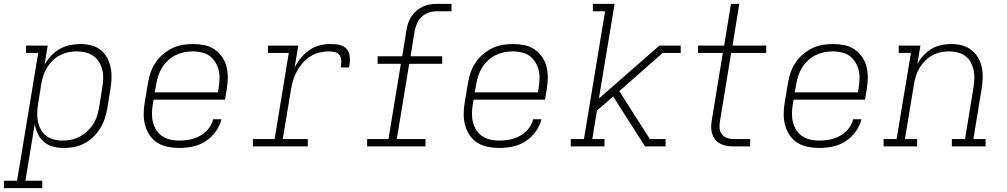

<svg xmlns="http://www.w3.org/2000/svg" viewBox="-71 -755 5191 990"><path d="M-51 215V177H17L126 -482H63V-520H175L159 -422Q173 -447 193 -468Q213 -489 238 -503Q263 -517 290 -522.5Q317 -528 344 -528Q344 -528 344 -528Q344 -528 344 -528Q373 -528 400 -521Q427 -514 448 -497.5Q469 -481 481.5 -457Q494 -433 499.5 -406.5Q505 -380 504 -351.5Q503 -323 498 -294L482 -194Q477 -168 468.5 -142Q460 -116 445 -92Q430 -68 409 -48Q388 -28 363 -15Q338 -2 311.5 3Q285 8 258 8Q230 8 203 1Q176 -6 156 -23Q136 -40 124.5 -64Q113 -88 108 -114L60 177H147V215ZM250 -30Q273 -30 295.5 -34.5Q318 -39 339 -50Q360 -61 378 -77.5Q396 -94 409 -114Q422 -134 429 -156Q436 -178 440 -201L456 -301Q460 -324 461 -347.5Q462 -371 457 -393Q452 -415 440.5 -434Q429 -453 411 -466Q393 -479 370.5 -484.5Q348 -490 325 -490Q303 -490 281 -485.5Q259 -481 238.5 -470.5Q218 -460 201 -443.5Q184 -427 172 -407.5Q160 -388 153 -366.5Q146 -345 142 -323L126 -223Q122 -200 121 -176.5Q120 -153 124 -131Q128 -109 138.5 -89Q149 -69 166 -55.5Q183 -42 205 -36Q227 -30 250 -30Z M852 8Q822 8 793 2Q764 -4 740.5 -19Q717 -34 701 -57.5Q685 -81 677.5 -108.5Q670 -136 670 -166Q670 -196 675 -226L692 -326Q696 -353 705 -379.5Q714 -406 730 -430.5Q746 -455 768.5 -474.5Q791 -494 817 -506.5Q843 -519 870.5 -523.5Q898 -528 925 -528Q955 -528 983.5 -522Q1012 -516 1035 -500.5Q1058 -485 1074 -461.5Q1090 -438 1097 -411Q1104 -384 1103.5 -354Q1103 -324 1098 -294L1089 -241H721L717 -219Q713 -196 712.5 -172Q712 -148 717.5 -126Q723 -104 734.5 -85Q746 -66 764.5 -53.5Q783 -41 805.5 -35.5Q828 -30 852 -30Q879 -30 906 -35Q933 -40 958.5 -53.5Q984 -67 1002.5 -89.5Q1021 -112 1028 -140H1071Q1062 -105 1040 -75Q1018 -45 987 -25.5Q956 -6 921 1Q886 8 852 8ZM1053 -279 1056 -301Q1060 -324 1061 -347.5Q1062 -371 1056.5 -393Q1051 -415 1039.5 -434Q1028 -453 1010.5 -466Q993 -479 970.5 -484.5Q948 -490 924 -490Q901 -490 878.5 -485.5Q856 -481 834.5 -470.5Q813 -460 795 -443Q777 -426 764.5 -406Q752 -386 745 -364Q738 -342 734 -319L727 -279Z M1233 0V-38H1345L1418 -482H1311V-520H1467L1448 -406Q1461 -432 1480 -455.5Q1499 -479 1523 -496Q1547 -513 1575 -520.5Q1603 -528 1631 -528Q1647 -528 1663.5 -526.5Q1680 -525 1694.5 -518.5Q1709 -512 1718.5 -500Q1728 -488 1731 -472.5Q1734 -457 1733 -440Q1732 -423 1729 -407H1686Q1689 -423 1689 -439.5Q1689 -456 1681 -469Q1673 -482 1657 -486Q1641 -490 1625 -490Q1600 -490 1575.5 -484Q1551 -478 1529 -464Q1507 -450 1489.5 -430Q1472 -410 1459.5 -387Q1447 -364 1440 -340Q1433 -316 1429 -291L1387 -38H1516V0Z M1822 0V-38H1932L1996 -426H1876V-465H2003L2025 -601Q2028 -619 2034 -637Q2040 -655 2051 -671Q2062 -687 2077 -700Q2092 -713 2109.5 -721Q2127 -729 2145 -732Q2163 -735 2182 -735H2257V-697H2182Q2161 -697 2140.5 -690.5Q2120 -684 2104 -669Q2088 -654 2079.5 -634.5Q2071 -615 2067 -595L2046 -465H2209V-426H2039L1975 -38H2123V0Z M2502 8Q2472 8 2443 2Q2414 -4 2390.5 -19Q2367 -34 2351 -57.5Q2335 -81 2327.5 -108.5Q2320 -136 2320 -166Q2320 -196 2325 -226L2342 -326Q2346 -353 2355 -379.5Q2364 -406 2380 -430.5Q2396 -455 2418.5 -474.5Q2441 -494 2467 -506.5Q2493 -519 2520.5 -523.5Q2548 -528 2575 -528Q2605 -528 2633.5 -522Q2662 -516 2685 -500.5Q2708 -485 2724 -461.5Q2740 -438 2747 -411Q2754 -384 2753.5 -354Q2753 -324 2748 -294L2739 -241H2371L2367 -219Q2363 -196 2362.5 -172Q2362 -148 2367.5 -126Q2373 -104 2384.5 -85Q2396 -66 2414.5 -53.5Q2433 -41 2455.5 -35.5Q2478 -30 2502 -30Q2529 -30 2556 -35Q2583 -40 2608.5 -53.5Q2634 -67 2652.5 -89.5Q2671 -112 2678 -140H2721Q2712 -105 2690 -75Q2668 -45 2637 -25.5Q2606 -6 2571 1Q2536 8 2502 8ZM2703 -279 2706 -301Q2710 -324 2711 -347.5Q2712 -371 2706.5 -393Q2701 -415 2689.5 -434Q2678 -453 2660.5 -466Q2643 -479 2620.5 -484.5Q2598 -490 2574 -490Q2551 -490 2528.5 -485.5Q2506 -481 2484.5 -470.5Q2463 -460 2445 -443Q2427 -426 2414.5 -406Q2402 -386 2395 -364Q2388 -342 2384 -319L2377 -279Z M2872 0V-38H2940L3049 -697H2986V-735H3098L3017 -247L3329 -520H3439V-482H3346L3122 -285L3280 -38H3361V0H3255L3119 -213L3091 -258L3007 -185L2983 -38H3046V0Z M3711 0Q3693 0 3675.5 -3Q3658 -6 3643 -14Q3628 -22 3617.5 -35Q3607 -48 3601.5 -64Q3596 -80 3596 -98Q3596 -116 3599 -134L3656 -482H3528V-520H3663L3698 -735H3741L3706 -520H3880V-482H3699L3641 -128Q3638 -110 3639.5 -93Q3641 -76 3651 -63Q3661 -50 3677 -44Q3693 -38 3711 -38H3797V0Z M4152 8Q4122 8 4093 2Q4064 -4 4040.5 -19Q4017 -34 4001 -57.5Q3985 -81 3977.5 -108.5Q3970 -136 3970 -166Q3970 -196 3975 -226L3992 -326Q3996 -353 4005 -379.5Q4014 -406 4030 -430.5Q4046 -455 4068.5 -474.5Q4091 -494 4117 -506.5Q4143 -519 4170.5 -523.5Q4198 -528 4225 -528Q4255 -528 4283.5 -522Q4312 -516 4335 -500.5Q4358 -485 4374 -461.5Q4390 -438 4397 -411Q4404 -384 4403.5 -354Q4403 -324 4398 -294L4389 -241H4021L4017 -219Q4013 -196 4012.5 -172Q4012 -148 4017.5 -126Q4023 -104 4034.5 -85Q4046 -66 4064.5 -53.5Q4083 -41 4105.5 -35.5Q4128 -30 4152 -30Q4179 -30 4206 -35Q4233 -40 4258.5 -53.5Q4284 -67 4302.5 -89.5Q4321 -112 4328 -140H4371Q4362 -105 4340 -75Q4318 -45 4287 -25.5Q4256 -6 4221 1Q4186 8 4152 8ZM4353 -279 4356 -301Q4360 -324 4361 -347.5Q4362 -371 4356.5 -393Q4351 -415 4339.5 -434Q4328 -453 4310.5 -466Q4293 -479 4270.5 -484.5Q4248 -490 4224 -490Q4201 -490 4178.5 -485.5Q4156 -481 4134.5 -470.5Q4113 -460 4095 -443Q4077 -426 4064.5 -406Q4052 -386 4045 -364Q4038 -342 4034 -319L4027 -279Z M4485 0V-38H4552L4626 -482H4563V-520H4675L4659 -425Q4672 -449 4691 -469.5Q4710 -490 4733 -503.5Q4756 -517 4782 -522.5Q4808 -528 4834 -528Q4862 -528 4889 -521Q4916 -514 4937.5 -497.5Q4959 -481 4972.5 -457.5Q4986 -434 4991.5 -407Q4997 -380 4996 -351.5Q4995 -323 4990 -294L4948 -38H5011V0H4837V-38H4905L4948 -301Q4952 -324 4953 -347Q4954 -370 4949.5 -391.5Q4945 -413 4935 -432.5Q4925 -452 4908 -465Q4891 -478 4869 -484Q4847 -490 4824 -490Q4802 -490 4780 -485.5Q4758 -481 4738 -470.5Q4718 -460 4701 -443.5Q4684 -427 4672 -407.5Q4660 -388 4653 -366.5Q4646 -345 4642 -323L4595 -38H4658V0Z"/></svg>

Font: Iosevka Etoile XLtObl
Style: Regular
Weight: 200
Italic angle: -9°
Designer: Belleve Invis
Foundry: Belleve Invis
Version: Version 15.5.2; ttfautohint (v1.8.4)